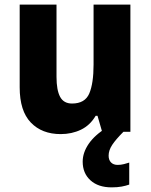

<svg xmlns="http://www.w3.org/2000/svg" viewBox="-20 -569 650 829"><path d="M543 -549V0H421L401 -69H393Q369 -28 329.5 -9Q290 10 242 10Q161 10 113 -40Q65 -90 65 -192V-549H224V-237Q224 -180 239.5 -151Q255 -122 291 -122Q347 -122 365.5 -165.5Q384 -209 384 -290V-549ZM449 103Q449 122 459.5 132.5Q470 143 488 143Q502 143 515.5 139.5Q529 136 538 133V228Q524 233 505.5 236.5Q487 240 462 240Q404 240 370.5 209.5Q337 179 337 129Q337 90 363 52Q389 14 441 -18L513 0Q480 33 464.5 56.5Q449 80 449 103Z"/></svg>

Font: Noto Sans Tamil SemiCondensed ExtraBold
Style: Regular
Weight: 800
Width: 4
Designer: Jelle Bosma - Monotype Design Team
Foundry: Monotype Imaging Inc.
Version: Version 2.004; ttfautohint (v1.8.4.7-5d5b)